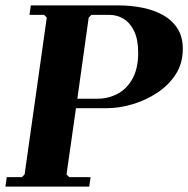

<svg xmlns="http://www.w3.org/2000/svg" viewBox="-23 -690 696 710"><path d="M-3 0 2 -35H58L68 -45L150 -625L140 -635H86L91 -670H416Q463 -670 506 -661Q549 -652 582 -633Q615 -614 634 -583.5Q653 -553 653 -509Q653 -456 627 -415.5Q601 -375 558.5 -347Q516 -319 467 -304.5Q418 -290 373 -290H258L223 -45L233 -35H312L307 0ZM263 -325H338Q377 -325 411.5 -343Q446 -361 467 -399Q488 -437 488 -495Q488 -544 473 -575Q458 -606 434 -620.5Q410 -635 381 -635H315L305 -625Z"/></svg>

Font: Brygada 1918
Style: Bold Italic
Weight: 700
Italic angle: -8°
Designer: Mateusz Machalski | Borys Kosmynka | Przemek Hoffer
Foundry: NIEPODLEGLA 2018
Version: Version 3.006